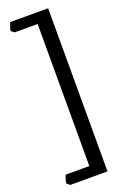

<svg xmlns="http://www.w3.org/2000/svg" viewBox="-178 -831 664 1045"><g transform="rotate(-20 154.0 -308.5)"><path d="M35.6 163.6 18.1 148.4Q19.5 137.2 23.9 123Q28.3 108.9 31.7 102.5H168.5V-720.2H35.6L17.1 -734.4Q18.6 -744.6 23.4 -758.8Q28.3 -772.9 31.7 -781.2H251.5V163.6Z"/></g></svg>

Font: Gentium Book Plus
Style: Regular
Weight: 400
Designer: Victor Gaultney, Annie Olsen, Iska Routamaa, Becca Hirsbrunner
Foundry: SIL International
Version: Version 6.101